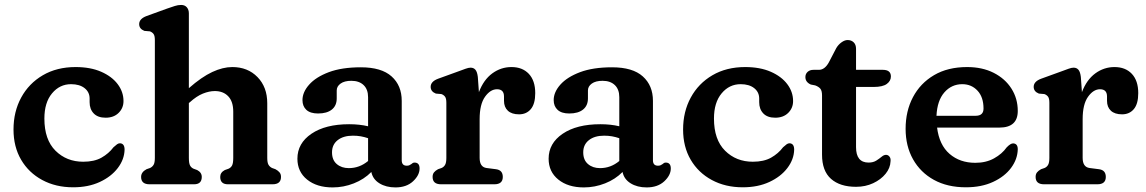

<svg xmlns="http://www.w3.org/2000/svg" viewBox="-20 -764 4752 796"><path d="M492 -345Q492 -316 471.8 -296Q451.5 -276 418 -276Q385.5 -276 368.5 -293.8Q351.5 -311.5 351.5 -340.5V-355.5Q351.5 -382 330.8 -398.5Q310 -415 274.5 -415Q227.5 -415 195.8 -377Q164 -339 164 -272.5Q164 -185 210 -139.2Q256 -93.5 325 -93.5Q371 -93.5 401 -110.5Q431 -127.5 450.5 -153.5Q460 -162 465.5 -166Q471 -170 477.5 -170Q496.5 -169 496.5 -143.5Q495.5 -103 468.2 -67.2Q441 -31.5 393.5 -9.5Q346 12.5 283.5 12.5Q211 12.5 155 -17.8Q99 -48 67.5 -101.8Q36 -155.5 36 -227Q36 -301 67.8 -359.5Q99.5 -418 157.5 -452Q215.5 -486 293.5 -486Q355 -486 399.5 -466.5Q444 -447 468 -415Q492 -383 492 -345Z M763 -708.5V-398.5Q816 -445 860 -465.5Q904 -486 943 -486Q1007 -486 1047.5 -444.5Q1088 -403 1088 -336V-109.5Q1088 -89.5 1093.2 -80.8Q1098.5 -72 1108 -67.5L1122 -62.5Q1133 -56.5 1139 -49.2Q1145 -42 1145 -30.5Q1145 0 1110 0H925Q893 0 893 -30.5Q893 -49 912 -59L927.5 -64.5Q937.5 -69 942.2 -78.2Q947 -87.5 947 -109.5V-301Q947 -343 926.2 -364.8Q905.5 -386.5 870.5 -386.5Q847.5 -386.5 821.2 -376Q795 -365.5 767 -340L763 -337V-109.5Q763 -87.5 767.8 -78.2Q772.5 -69 782.5 -64.5L797.5 -59Q816.5 -49 816.5 -30.5Q816.5 0 784.5 0H600Q565 0 565 -30.5Q565 -50.5 587.5 -62.5L602 -67.5Q611.5 -72 616.8 -80.8Q622 -89.5 622 -109.5V-598Q622 -616 616.5 -623.2Q611 -630.5 601.5 -634L578.5 -636Q557 -644.5 557 -664Q557 -686 587.5 -697.5L673 -728.5Q691.5 -735 704.8 -739.2Q718 -743.5 731 -743.5Q746 -743.5 754.5 -733.8Q763 -724 763 -708.5Z M1213 -106Q1213 -170 1271.2 -209.5Q1329.5 -249 1427.5 -249Q1470.5 -249 1506 -240.5V-361Q1506 -393.5 1487.5 -411.2Q1469 -429 1436.5 -429Q1408 -429 1392 -417.5Q1376 -406 1376 -389V-356Q1376 -326 1355.8 -309.8Q1335.5 -293.5 1298.5 -293.5Q1266.5 -293.5 1250.2 -308.5Q1234 -323.5 1234 -349Q1234 -382 1261.8 -413.2Q1289.5 -444.5 1343.2 -464.8Q1397 -485 1476 -485Q1561.5 -485 1603.5 -447.2Q1645.5 -409.5 1645.5 -346V-99.5Q1645.5 -77 1666.5 -77Q1673 -77 1677.2 -79Q1681.5 -81 1685 -83.5Q1688 -86 1691 -88Q1694 -90 1698.5 -90Q1719.5 -90 1719.5 -65.5Q1719.5 -37.5 1692.2 -12.2Q1665 13 1619.5 13Q1580.5 13 1553 -4Q1525.5 -21 1519.5 -51Q1489.5 -20.5 1447 -3.8Q1404.5 13 1359 13Q1293.5 13 1253.2 -19.5Q1213 -52 1213 -106ZM1356.5 -132.5Q1356.5 -100.5 1376.2 -83.8Q1396 -67 1426 -67Q1470.5 -67 1506 -96.5V-191Q1491.5 -196 1476 -198.8Q1460.5 -201.5 1443 -201.5Q1403.5 -201.5 1380 -183Q1356.5 -164.5 1356.5 -132.5Z M1961 -445 1965.5 -382Q1985 -433.5 2021 -459.8Q2057 -486 2100.5 -486Q2146 -486 2172.5 -457.8Q2199 -429.5 2199 -378Q2199 -333.5 2180.8 -311.8Q2162.5 -290 2132 -290Q2101.5 -290 2085.5 -305Q2069.5 -320 2069.5 -346V-364Q2069.5 -394 2040.5 -394Q2013 -394 1990.8 -362.8Q1968.5 -331.5 1968.5 -270V-109.5Q1968.5 -71.5 1997 -67.5L2036 -62.5Q2064.5 -59 2064.5 -30.5Q2064.5 0 2029.5 0H1808.5Q1773.5 0 1773.5 -30.5Q1773.5 -42 1779.2 -49.2Q1785 -56.5 1796 -62.5L1810.5 -67.5Q1820 -71.5 1825.2 -80.5Q1830.5 -89.5 1830.5 -109.5V-338Q1830.5 -356 1825 -363.2Q1819.5 -370.5 1810 -374L1787 -376Q1765.5 -384.5 1765.5 -404Q1765.5 -426 1796 -437.5L1881.5 -468.5Q1898 -474.5 1910.2 -479Q1922.5 -483.5 1931 -483.5Q1943.5 -483.5 1951 -474.8Q1958.5 -466 1961 -445Z M2254.5 -106Q2254.5 -170 2312.8 -209.5Q2371 -249 2469 -249Q2512 -249 2547.5 -240.5V-361Q2547.5 -393.5 2529 -411.2Q2510.5 -429 2478 -429Q2449.5 -429 2433.5 -417.5Q2417.5 -406 2417.5 -389V-356Q2417.5 -326 2397.2 -309.8Q2377 -293.5 2340 -293.5Q2308 -293.5 2291.8 -308.5Q2275.5 -323.5 2275.5 -349Q2275.5 -382 2303.2 -413.2Q2331 -444.5 2384.8 -464.8Q2438.5 -485 2517.5 -485Q2603 -485 2645 -447.2Q2687 -409.5 2687 -346V-99.5Q2687 -77 2708 -77Q2714.5 -77 2718.8 -79Q2723 -81 2726.5 -83.5Q2729.5 -86 2732.5 -88Q2735.5 -90 2740 -90Q2761 -90 2761 -65.5Q2761 -37.5 2733.8 -12.2Q2706.5 13 2661 13Q2622 13 2594.5 -4Q2567 -21 2561 -51Q2531 -20.5 2488.5 -3.8Q2446 13 2400.5 13Q2335 13 2294.8 -19.5Q2254.5 -52 2254.5 -106ZM2398 -132.5Q2398 -100.5 2417.8 -83.8Q2437.5 -67 2467.5 -67Q2512 -67 2547.5 -96.5V-191Q2533 -196 2517.5 -198.8Q2502 -201.5 2484.5 -201.5Q2445 -201.5 2421.5 -183Q2398 -164.5 2398 -132.5Z M3268 -345Q3268 -316 3247.8 -296Q3227.5 -276 3194 -276Q3161.5 -276 3144.5 -293.8Q3127.5 -311.5 3127.5 -340.5V-355.5Q3127.5 -382 3106.8 -398.5Q3086 -415 3050.5 -415Q3003.5 -415 2971.8 -377Q2940 -339 2940 -272.5Q2940 -185 2986 -139.2Q3032 -93.5 3101 -93.5Q3147 -93.5 3177 -110.5Q3207 -127.5 3226.5 -153.5Q3236 -162 3241.5 -166Q3247 -170 3253.5 -170Q3272.5 -169 3272.5 -143.5Q3271.5 -103 3244.2 -67.2Q3217 -31.5 3169.5 -9.5Q3122 12.5 3059.5 12.5Q2987 12.5 2931 -17.8Q2875 -48 2843.5 -101.8Q2812 -155.5 2812 -227Q2812 -301 2843.8 -359.5Q2875.5 -418 2933.5 -452Q2991.5 -486 3069.5 -486Q3131 -486 3175.5 -466.5Q3220 -447 3244 -415Q3268 -383 3268 -345Z M3359.5 -410 3341.5 -413.5Q3319 -423.5 3319 -444.5Q3319 -457.5 3328.2 -466Q3337.5 -474.5 3352.5 -474.5H3375Q3399 -474.5 3416 -505L3447 -564.5Q3455.5 -579 3468.8 -588.5Q3482 -598 3494 -598Q3509.5 -598 3519.2 -588.5Q3529 -579 3529 -561.5V-474.5H3640Q3673.5 -474.5 3673.5 -447Q3673.5 -428.5 3656.5 -416Q3639.5 -403.5 3602 -403.5H3529V-154Q3529 -90 3581 -90Q3600 -90 3613 -98.2Q3626 -106.5 3635.5 -114.5Q3645 -122.5 3654.5 -122Q3662.5 -121.5 3668 -114.2Q3673.5 -107 3672 -95Q3671 -67.5 3651.5 -43.5Q3632 -19.5 3600 -4.5Q3568 10.5 3529 10.5Q3462.5 10.5 3425.2 -22.5Q3388 -55.5 3388 -123V-368.5Q3388 -388 3380.8 -396.5Q3373.5 -405 3359.5 -410Z M4199.5 -304Q4199.5 -235 4123 -235H3865Q3874 -163 3916.8 -126Q3959.5 -89 4023.5 -89Q4068 -89 4101.2 -107.5Q4134.5 -126 4153.5 -153Q4170.5 -170.5 4181 -169.5Q4199.5 -168.5 4199.5 -145Q4198.5 -104 4171.8 -68Q4145 -32 4097 -9.8Q4049 12.5 3984.5 12.5Q3908 12.5 3852 -18.2Q3796 -49 3765.2 -103.8Q3734.5 -158.5 3734.5 -230Q3734.5 -303.5 3765 -361.2Q3795.5 -419 3852.5 -452.5Q3909.5 -486 3989.5 -486Q4052.5 -486 4099.8 -462Q4147 -438 4173.2 -396.8Q4199.5 -355.5 4199.5 -304ZM3969.5 -415Q3925 -415 3895.2 -381Q3865.5 -347 3862.5 -284H4025Q4057.5 -284 4057.5 -314Q4057.5 -361.5 4032.5 -388.2Q4007.5 -415 3969.5 -415Z M4461 -445 4465.5 -382Q4485 -433.5 4521 -459.8Q4557 -486 4600.5 -486Q4646 -486 4672.5 -457.8Q4699 -429.5 4699 -378Q4699 -333.5 4680.8 -311.8Q4662.5 -290 4632 -290Q4601.5 -290 4585.5 -305Q4569.5 -320 4569.5 -346V-364Q4569.5 -394 4540.5 -394Q4513 -394 4490.8 -362.8Q4468.5 -331.5 4468.5 -270V-109.5Q4468.5 -71.5 4497 -67.5L4536 -62.5Q4564.5 -59 4564.5 -30.5Q4564.5 0 4529.5 0H4308.5Q4273.5 0 4273.5 -30.5Q4273.5 -42 4279.2 -49.2Q4285 -56.5 4296 -62.5L4310.5 -67.5Q4320 -71.5 4325.2 -80.5Q4330.5 -89.5 4330.5 -109.5V-338Q4330.5 -356 4325 -363.2Q4319.5 -370.5 4310 -374L4287 -376Q4265.5 -384.5 4265.5 -404Q4265.5 -426 4296 -437.5L4381.5 -468.5Q4398 -474.5 4410.2 -479Q4422.5 -483.5 4431 -483.5Q4443.5 -483.5 4451 -474.8Q4458.5 -466 4461 -445Z"/></svg>

Font: Fraunces 9pt SuperSoft SemiBold
Style: Regular
Weight: 600
Version: Version 1.000;[0bf87f6ff]